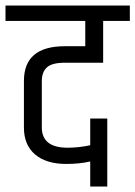

<svg xmlns="http://www.w3.org/2000/svg" viewBox="-44 -670 492 698"><path d="M43 -206V-376Q43 -502 192 -502H266V-594H-24V-650H428V-594H331V-442H192Q145 -442 126.5 -425Q108 -408 108 -375V-207Q108 -133 202 -133Q242 -133 284 -142V-239H346V8H284V-83Q245 -74 197 -74Q124 -74 83.5 -108.5Q43 -143 43 -206Z"/></svg>

Font: Khand
Style: Regular
Weight: 400
Designer: Devanagari: Sanchit Sawaria, Jyotish Sonowal; Latin: Satya Rajpurohit
Foundry: Indian Type Foundry
Version: Version 1.100;PS 1.0;hotconv 1.0.78;makeotf.lib2.5.61930; tt